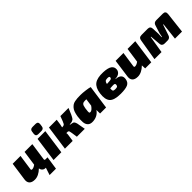

<svg xmlns="http://www.w3.org/2000/svg" viewBox="278 -2119 3657 3657"><g transform="rotate(-45 2107.0 -290.0)"><path d="M628 -118 611 0 589 149H417L466 0H453Q418 0 392.5 -24Q367 -48 363 -85Q261 14 159 14Q82 14 46 -23.5Q10 -61 20 -130L72 -500H283L238 -189Q234 -162 261 -162Q300 -162 349 -199L392 -500H601L550 -141Q549 -131 555 -124.5Q561 -118 571 -118Z M835 -729H916Q983 -729 976 -663L969 -612Q962 -554 900 -554H818Q752 -554 759 -620L766 -671Q772 -729 835 -729ZM882 0H673L742 -500H951Z M1369 -260 1368 -254Q1433 -243 1445 -237Q1470 -224 1484 -169Q1491 -140 1514 0H1301Q1282 -140 1274 -165.5Q1266 -191 1238 -191H1208Q1213 -167 1210 -148L1188 0H979L1049 -500H1258L1242 -387Q1236 -349 1228 -325H1238Q1279 -325 1295 -348.5Q1311 -372 1357 -500H1576Q1568 -481 1554 -448Q1532 -395 1523 -374.5Q1514 -354 1499 -327.5Q1484 -301 1478 -295Q1472 -289 1453 -279Q1434 -269 1421 -267.5Q1408 -266 1376 -261Q1371 -260 1369 -260Z M1926 0 1924 -97Q1857 3 1729 12Q1659 17 1621.5 -16.5Q1584 -50 1578 -113Q1572 -176 1584 -264Q1593 -322 1608 -364.5Q1623 -407 1646.5 -434Q1670 -461 1694 -477.5Q1718 -494 1756.5 -502Q1795 -510 1828 -512Q1861 -514 1913 -514Q1965 -514 2046 -503.5Q2127 -493 2156 -482L2088 0ZM1933 -377H1887Q1850 -377 1829 -356.5Q1808 -336 1798 -270Q1784 -175 1792 -159Q1797 -147 1819 -149Q1861 -152 1912 -226Z M2598 -260 2597 -255Q2756 -246 2734 -116Q2722 -40 2661 -13Q2600 14 2472 14Q2296 14 2236 -54Q2176 -122 2197 -273Q2216 -409 2290.5 -464.5Q2365 -520 2523 -514Q2646 -509 2699 -471.5Q2752 -434 2744 -365Q2739 -323 2704 -293.5Q2669 -264 2598 -260ZM2416 -305 2480 -309Q2513 -311 2529 -317.5Q2545 -324 2549 -341Q2554 -362 2543 -370Q2532 -378 2498 -378Q2455 -378 2438.5 -359.5Q2422 -341 2416 -305ZM2474 -206 2401 -202Q2396 -154 2406.5 -138Q2417 -122 2457 -122Q2497 -122 2512 -130Q2527 -138 2531 -165Q2535 -190 2522.5 -199Q2510 -208 2474 -206Z M3374 -500 3305 0H3141L3137 -85Q3035 14 2933 14Q2855 14 2819.5 -23.5Q2784 -61 2794 -130L2845 -500H3056L3011 -189Q3007 -162 3034 -162Q3073 -162 3123 -199L3166 -500Z M3939 -500H4115Q4189 -500 4182 -425L4133 0H3943L3982 -348H3972L3900 -133Q3882 -73 3818 -73H3738Q3705 -73 3685.5 -91Q3666 -109 3665 -141L3647 -348H3638L3581 0H3391L3461 -421Q3466 -463 3485 -481.5Q3504 -500 3543 -500H3708Q3777 -500 3780 -431L3786 -284Q3786 -265 3782 -199H3792Q3805 -269 3809 -283L3858 -439Q3874 -500 3939 -500Z"/></g></svg>

Font: Exo 2.0 Black
Style: Italic
Weight: 900
Italic angle: -8°
Designer: Natanael Gama
Version: Version 1.001;PS 001.001;hotconv 1.0.70;makeotf.lib2.5.58329